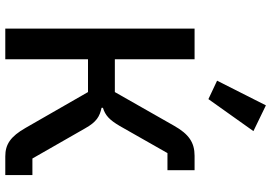

<svg xmlns="http://www.w3.org/2000/svg" viewBox="-166 -834 1001 708"><g transform="rotate(90 334.0 -480.5)"><path d="M86 -698H199V-404H320L444 -622C475 -677 506 -698 555 -698H608V-598H545L445 -422C422 -383 406 -369 378 -360V-355C410 -348 430 -337 454 -294L565 -100H626V0H557C513 0 484 -19 452 -75L320 -305H199V0H86ZM346 -749 278 -781 369 -961 464 -915Z"/></g></svg>

Font: Plexus Sans Medium
Style: Regular
Weight: 500
Version: Version 2.001;PS 002.001;hotconv 1.0.70;makeotf.lib2.5.58329